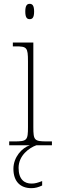

<svg xmlns="http://www.w3.org/2000/svg" viewBox="-20 -758 298 1002"><path d="M135 -658C149 -658 158 -666 158 -698C158 -729 149 -738 135 -738C121 -738 112 -729 112 -698C112 -666 121 -658 135 -658ZM28 0H136C95 13 50 62 50 123C50 189 86 224 144 224C164 224 181 219 200 210V187C176 196 164 200 144 200C108 200 77 179 77 118C77 53 133 13 170 0H251V-20H227C159 -20 154 -25 154 -95V-536H47V-516H61C120 -516 126 -511 126 -438V-95C126 -25 121 -20 53 -20H28Z"/></svg>

Font: Noto Serif Armenian SemiCondensed Thin
Style: Regular
Weight: 100
Width: 4
Designer: Monotype Design Team
Foundry: Monotype Imaging Inc.
Version: Version 2.008